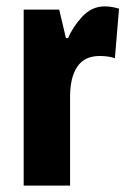

<svg xmlns="http://www.w3.org/2000/svg" viewBox="-20 -580 400 600"><path d="M307 -560Q317 -560 327.5 -558.5Q338 -557 352 -553L339 -398Q320 -405 291 -405Q244 -405 221.5 -371.5Q199 -338 199 -278V0H54V-550H165L186 -461H193Q208 -497 237.5 -528.5Q267 -560 307 -560Z"/></svg>

Font: Noto Sans Lao Looped ExtraCondensed ExtraBold
Style: Regular
Weight: 800
Width: 2
Designer: Mark Frömberg, Ben Mitchell
Foundry: The Fontpad Ltd
Version: Version 1.002; ttfautohint (v1.8.4.7-5d5b)